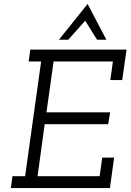

<svg xmlns="http://www.w3.org/2000/svg" viewBox="-20 -951 660 971"><path d="M43 -60H107L188 -640H125L133 -700H620L598 -546H538L551 -640H251L215 -383H537L527 -323H206L170 -60H484L497 -154H557L536 0H35ZM423 -931Q447 -886 470.5 -840.5Q494 -795 518 -750H471Q453 -778 441 -798Q429 -818 411 -846Q390 -822 368 -798Q346 -774 325 -750H278Q314 -795 350.5 -840.5Q387 -886 423 -931Z"/></svg>

Font: Josefin Slab SemiBold
Style: Italic
Weight: 600
Italic angle: -12°
Designer: Santiago Orozco
Foundry: Typemade
Version: Version 2.000